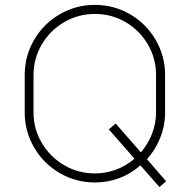

<svg xmlns="http://www.w3.org/2000/svg" viewBox="-20 -732 780 785"><path d="M659 9 632 33 554 -56Q516 -22 468.5 -4Q421 14 368 14Q290 14 224 -24.5Q158 -63 119.5 -129Q81 -195 81 -273V-425Q81 -503 119.5 -569Q158 -635 224 -673.5Q290 -712 368 -712Q446 -712 512 -673.5Q578 -635 616.5 -569Q655 -503 655 -425V-273Q655 -219 635.5 -169.5Q616 -120 581 -81ZM618 -425Q618 -493 584.5 -550.5Q551 -608 493.5 -641.5Q436 -675 368 -675Q300 -675 242.5 -641.5Q185 -608 151 -550.5Q117 -493 117 -425V-273Q117 -205 151 -147.5Q185 -90 242.5 -56.5Q300 -23 368 -23Q413 -23 454.5 -38.5Q496 -54 530 -83L425 -203L453 -227L556 -109Q585 -143 601.5 -185Q618 -227 618 -273Z"/></svg>

Font: Major Mono Display
Style: Regular
Weight: 400
Designer: Emre Parlak
Foundry: Emre Parlak
Version: Version 2.000; ttfautohint (v1.8) -l 8 -r 50 -G 200 -x 14 -D